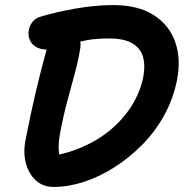

<svg xmlns="http://www.w3.org/2000/svg" viewBox="-20 -729 735 759"><path d="M193 10Q149 10 120.5 -17Q92 -44 81.5 -87Q71 -130 82 -181Q101 -279 122 -368.5Q143 -458 169 -550Q177 -581 194 -594Q211 -607 245 -607Q271 -607 286 -589Q301 -571 298 -543Q291 -495 276.5 -442Q262 -389 246 -329Q230 -269 217 -200Q211 -165 212 -139Q213 -113 224 -86L140 -107Q222 -114 291.5 -142Q361 -170 413.5 -213Q466 -256 500 -310Q534 -364 546 -423Q555 -469 545.5 -503.5Q536 -538 503.5 -557.5Q471 -577 411 -577Q362 -577 325.5 -570.5Q289 -564 261.5 -555Q234 -546 211.5 -539.5Q189 -533 168 -533Q139 -533 121.5 -544Q104 -555 97 -573Q90 -591 94 -611Q97 -628 109 -643Q121 -658 143 -664Q170 -672 204 -680Q238 -688 275 -694.5Q312 -701 350.5 -705Q389 -709 426 -709Q526 -709 587.5 -669.5Q649 -630 672.5 -563.5Q696 -497 680 -414Q665 -338 629 -273Q593 -208 542 -156.5Q491 -105 432 -67.5Q373 -30 311.5 -10Q250 10 193 10Z"/></svg>

Font: Shantell Sans Light SemiBold
Style: Italic
Weight: 600
Italic angle: -11°
Version: Version 1.011;[c5ecc13dd]